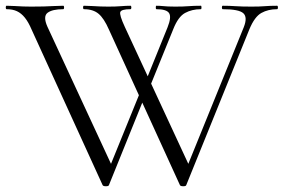

<svg xmlns="http://www.w3.org/2000/svg" viewBox="-25 -645 987 668"><path d="M485 -325 354 -1Q353 3 343.5 3Q334 3 332 -1L85 -542Q74 -568 61.5 -583.5Q49 -599 34 -606Q19 -613 -2 -613Q-5 -613 -5 -619Q-5 -625 -2 -625Q12 -625 26.5 -624Q41 -623 55.5 -622.5Q70 -622 83 -622Q107 -622 127 -622.5Q147 -623 163.5 -624Q180 -625 195 -625Q198 -625 198 -619Q198 -613 195 -613Q157 -613 140.5 -600.5Q124 -588 140 -552L370 -56L336 -13L471 -345ZM939 -625Q942 -625 942 -619Q942 -613 939 -613Q908 -613 884.5 -600Q861 -587 843 -544L623 -1Q622 3 612.5 3Q603 3 601 -1L354 -542Q337 -581 318 -597Q299 -613 267 -613Q264 -613 264 -619Q264 -625 267 -625Q281 -625 295.5 -624Q310 -623 324.5 -622.5Q339 -622 352 -622Q378 -622 396 -623.5Q414 -625 429 -625Q432 -625 432 -619Q432 -613 429 -613Q397 -613 393.5 -603Q390 -593 409 -552L639 -56L605 -13L823 -550Q837 -585 821.5 -599Q806 -613 750 -613Q747 -613 747 -619Q747 -625 750 -625Q773 -625 794.5 -623.5Q816 -622 850 -622Q879 -622 896.5 -623.5Q914 -625 939 -625ZM475 -345 558 -550Q572 -585 563.5 -599Q555 -613 519 -613Q517 -613 517 -619Q517 -625 519 -625Q530 -625 539.5 -624Q549 -623 560 -622.5Q571 -622 585 -622Q613 -622 631 -623.5Q649 -625 674 -625Q676 -625 676 -619Q676 -613 674 -613Q643 -613 619 -600Q595 -587 578 -544L489 -325Z"/></svg>

Font: Cormorant Garamond Light
Style: Regular
Weight: 300
Designer: Christian Thalmann (Catharsis Fonts)
Foundry: Catharsis Fonts
Version: Version 4.001